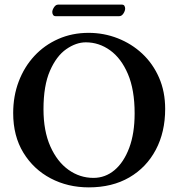

<svg xmlns="http://www.w3.org/2000/svg" viewBox="-20 -800 770 830"><path d="M694 -329Q694 -229 653.5 -152.5Q613 -76 539 -33Q465 10 364 10Q273 10 199 -29Q125 -68 81 -140Q37 -212 37 -311Q37 -385 61 -448Q85 -511 128.5 -558Q172 -605 232 -631.5Q292 -658 363 -658Q429 -658 489 -634.5Q549 -611 595 -568Q641 -525 667.5 -464.5Q694 -404 694 -329ZM351 -617Q309 -617 266.5 -587.5Q224 -558 196 -494Q168 -430 168 -328Q168 -234 197.5 -167.5Q227 -101 276 -66Q325 -31 384 -31Q435 -31 475 -64.5Q515 -98 538.5 -160.5Q562 -223 562 -310Q562 -412 533 -480Q504 -548 456 -582.5Q408 -617 351 -617ZM495 -730H221Q213 -730 209.5 -735.5Q206 -741 206 -748Q206 -757 213.5 -768.5Q221 -780 231 -780H507Q515 -780 518 -774.5Q521 -769 521 -763Q521 -753 513.5 -741.5Q506 -730 495 -730Z"/></svg>

Font: Libertinus Serif SemiBold
Style: Regular
Weight: 600
Designer: Philipp H. Poll, Khaled Hosny
Foundry: Caleb Maclennan
Version: Version 7.051;RELEASE